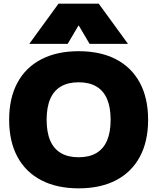

<svg xmlns="http://www.w3.org/2000/svg" viewBox="-20 -1020 860 1050"><path d="M410 10Q291 10 205.5 -34.5Q120 -79 75 -163Q30 -247 30 -365Q30 -483 75 -567Q120 -651 205.5 -695.5Q291 -740 410 -740Q530 -740 615 -695.5Q700 -651 745 -567Q790 -483 790 -365Q790 -247 745 -163Q700 -79 615 -34.5Q530 10 410 10ZM410 -160Q468 -160 507 -183Q546 -206 565.5 -251.5Q585 -297 585 -365Q585 -433 565.5 -478.5Q546 -524 507 -547Q468 -570 410 -570Q352 -570 313 -547Q274 -524 254.5 -478.5Q235 -433 235 -365Q235 -297 254.5 -251.5Q274 -206 313 -183Q352 -160 410 -160ZM140 -780 300 -1000H520L680 -780H470L411 -880H409L350 -780Z"/></svg>

Font: M PLUS 1 Thin Black
Style: Regular
Weight: 900
Version: Version 1.001